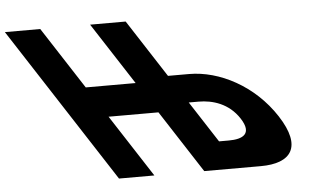

<svg xmlns="http://www.w3.org/2000/svg" viewBox="-435 -785 1505 864"><g transform="rotate(-5 318.0 -352.5)"><path d="M411.5 -315.5H455.7C518.6 -315.5 591.9 -294.3 638.1 -222.9C684.9 -150.6 639.2 -129.4 576.3 -129.4H532.1ZM46.5 -283.2H271.8L454 -1.9H454.9H614.7H709.9C846.7 -1.9 903.9 -72.4 809.7 -217.8C716.1 -362.3 561 -443 424.1 -443H328.9L160.5 -703.1H159.6H0.7H-0.2L181 -423.5H-44.3L-225.4 -703.1H-385.2L69 -1.9H228.8Z"/></g></svg>

Font: Hussar
Style: BdOpOblSeven
Weight: 700
Foundry: Cannot Into Space Fonts
Version: Version 2.00